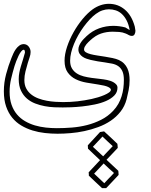

<svg xmlns="http://www.w3.org/2000/svg" viewBox="-20 -430 782 996"><path d="M652.8 -273.9Q647.5 -303.7 636.7 -324.2Q626 -344.7 611.8 -357.7Q597.7 -370.6 580.6 -376.2Q563.5 -381.8 544.9 -381.8Q528.8 -381.8 511.7 -376.2Q494.6 -370.6 477.5 -357.9Q461.4 -346.2 445.3 -328.9Q429.2 -311.5 414.3 -291.3Q399.4 -271 386.5 -248.3Q373.5 -225.6 364 -202.4Q354.5 -179.2 349.1 -157Q343.8 -134.8 343.8 -115.2Q343.8 -90.8 353.3 -75Q362.8 -59.1 378.4 -49.1Q394 -39.1 414.1 -33.9Q434.1 -28.8 455.6 -25.9Q477.1 -22.9 497.8 -20.8Q518.6 -18.6 535.6 -15.1Q542.5 -13.7 551.8 -10.7Q561 -7.8 569.3 -2.9Q577.6 2 583.5 8.8Q589.4 15.6 589.4 24.9Q589.4 48.8 572.8 65.7Q556.2 82.5 529.8 94Q503.4 105.5 470.7 112.1Q438 118.7 406.5 122.1Q375 125.5 347.9 126.5Q320.8 127.4 305.2 127.4Q286.1 127.4 262 126.5Q237.8 125.5 212.4 120.8Q187 116.2 162.8 106.9Q138.7 97.7 119.6 81.3Q100.6 64.9 88.9 40.3Q77.1 15.6 77.1 -20Q77.1 -37.1 80.3 -53.5Q83.5 -69.8 88.4 -86.4Q93.3 -103 98.9 -120.4Q104.5 -137.7 109.4 -156.7Q109.4 -171.9 103 -171.9Q96.7 -171.9 89.6 -162.8Q82.5 -153.8 76.2 -140.6Q69.8 -127.4 64.2 -112.8Q58.6 -98.1 55.2 -86.9Q45.4 -54.2 37.6 -21Q29.8 12.2 29.8 45.9Q29.8 84.5 40 113.5Q50.3 142.6 68.1 163.6Q85.9 184.6 109.9 198.5Q133.8 212.4 161.1 220.5Q188.5 228.5 217.5 231.7Q246.6 234.9 274.9 234.9Q313 234.9 353 231.7Q393.1 228.5 431.4 218.8Q469.7 209 504.6 191.4Q539.6 173.8 566.9 145Q583 127.9 593.8 108.9Q604.5 89.8 610.8 69.3Q617.2 48.8 619.9 27.6Q622.6 6.3 622.6 -15.6Q622.6 -44.4 614.5 -61.3Q606.4 -78.1 593 -87.2Q579.6 -96.2 561.5 -99.9Q543.5 -103.5 523.4 -106.4Q504.9 -108.9 487.1 -111.8Q469.2 -114.7 450.7 -119.1Q440.9 -121.6 429.7 -125.2Q418.5 -128.9 408.9 -135.3Q399.4 -141.6 393.1 -150.9Q386.7 -160.2 386.7 -173.3Q386.7 -183.6 390.9 -193.4Q395 -203.1 401.1 -211.9Q407.2 -220.7 414.8 -228.5Q422.4 -236.3 428.7 -242.2Q458.5 -270 494.1 -283Q529.8 -295.9 567.9 -295.9Q598.6 -295.9 630.4 -287.6ZM682.6 -270.5Q682.6 -260.7 678.2 -252.2Q673.8 -243.7 663.6 -243.7Q655.3 -243.7 647.2 -248.5Q639.2 -253.4 631.3 -256.3Q616.2 -262.7 598.4 -264.2Q580.6 -265.6 564.9 -265.6Q532.2 -265.6 503.9 -255.9Q475.6 -246.1 449.2 -221.7Q444.3 -217.3 438.7 -211.9Q433.1 -206.5 428 -200.2Q422.9 -193.8 419.4 -187.3Q416 -180.7 416 -173.3Q416 -164.6 425.5 -158.7Q435.1 -152.8 450.4 -148.9Q465.8 -145 485.1 -142.1Q504.4 -139.2 524.7 -136Q544.9 -132.8 563.7 -128.9Q582.5 -125 596.7 -118.7Q612.8 -111.3 623.5 -100.3Q634.3 -89.4 640.6 -75.7Q647 -62 649.7 -46.4Q652.3 -30.8 652.3 -14.2Q652.3 12.2 647.2 38.1Q642.1 64 636.7 85Q627 121.6 605.2 149.2Q583.5 176.8 554.2 196.5Q524.9 216.3 489.7 229.2Q454.6 242.2 418 250Q381.3 257.8 345.5 260.7Q309.6 263.7 278.3 263.7Q246.1 263.7 212.9 260Q179.7 256.3 148.7 246.8Q117.7 237.3 90.6 221.2Q63.5 205.1 43.5 180.7Q23.4 156.2 11.7 122.3Q0 88.4 0 43.5Q0 -1.5 11.7 -45.4Q23.4 -89.4 39.6 -129.9Q43.5 -140.1 49.1 -152.3Q54.7 -164.6 62.5 -175.5Q70.3 -186.5 80.6 -193.8Q90.8 -201.2 104 -201.2Q120.1 -200.2 129.4 -187.7Q138.7 -175.3 138.7 -160.2Q138.7 -146.5 133.5 -132.3Q128.4 -118.2 124.5 -104.5Q117.7 -82 112.1 -59.3Q106.4 -36.6 106.4 -14.6Q106.4 10.7 116.2 29.1Q126 47.4 142.1 60.1Q158.2 72.8 179 80.6Q199.7 88.4 222.2 92.5Q244.6 96.7 266.8 98.1Q289.1 99.6 307.6 99.6Q345.2 99.6 382.1 95.5Q418.9 91.3 455.1 83.5Q471.2 80.1 488.8 74.7Q506.3 69.3 521.2 63Q536.1 56.6 545.7 49.6Q555.2 42.5 555.2 35.6Q555.2 27.8 540.3 20.8Q525.4 13.7 488.8 8.3Q459 3.9 428.2 -1.5Q397.5 -6.8 372.3 -19.3Q347.2 -31.7 331.1 -54.4Q314.9 -77.1 314.9 -115.2Q314.9 -148.4 327.9 -187.3Q340.8 -226.1 361.6 -262.9Q382.3 -299.8 408.4 -331.3Q434.6 -362.8 460.9 -381.8Q481 -396 502.2 -403.1Q523.4 -410.2 544.9 -410.2Q592.3 -410.2 627.9 -379.9Q663.6 -349.6 679.2 -292ZM509.3 545.9Q492.2 529.8 475.1 513.9Q458 498 440.9 481.4Q440.9 477.1 440.7 472.7Q440.4 468.3 439.9 463.9Q456.1 446.8 471.9 429.7Q487.8 412.6 503.9 395.5Q509.3 394.5 514.4 393.6Q519.5 392.6 524.9 391.6L593.8 456.1Q594.2 461.4 594.7 466.8Q595.2 472.2 595.2 477.5Q579.6 494.6 563.2 511.7Q546.9 528.8 530.8 545.9ZM521 520.5Q528.3 512.7 534.2 506.3Q540 500 545.9 493.9Q551.8 487.8 557.9 481.7Q564 475.6 571.3 467.3Q557.6 455.6 544.2 443.1Q530.8 430.7 517.6 418Q504.9 431.2 492.9 444.6Q481 458 468.3 470.7ZM504.4 405.8Q487.3 389.6 470.5 373.8Q453.6 357.9 436.5 341.3Q436.5 336.9 436 332.5Q435.5 328.1 435.5 323.7Q451.2 306.6 467.3 289.3Q483.4 272 499 254.9Q504.4 253.9 509.5 253.2Q514.6 252.4 520 251.5Q537.6 267.6 554.7 283.4Q571.8 299.3 588.9 315.9Q589.8 321.3 590.1 326.7Q590.3 332 590.8 337.4Q574.7 354.5 558.6 371.6Q542.5 388.7 525.9 405.8ZM515.1 380.9Q522.5 373 528.3 366.7Q534.2 360.4 539.8 354.5Q545.4 348.6 551.5 342.3Q557.6 335.9 564.9 328.1Q551.3 315.9 538.1 303.5Q524.9 291 511.7 278.3Q499 291.5 486.8 304.9Q474.6 318.4 461.9 331.5Z"/></svg>

Font: XB Kayhan Pook
Style: Regular
Weight: 700
Designer: Behnam
Foundry: Irmug
Version: Version 7.300 2009